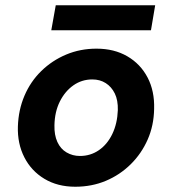

<svg xmlns="http://www.w3.org/2000/svg" viewBox="-20 -698 654 730"><path d="M266 12Q199 12 149 -18Q99 -48 72.5 -100Q46 -152 48 -217Q50 -280 73 -334Q96 -388 137 -428Q178 -468 231.5 -490.5Q285 -513 347 -513Q414 -513 464 -484Q514 -455 541 -403.5Q568 -352 566 -284Q565 -221 541.5 -167.5Q518 -114 477 -73.5Q436 -33 382.5 -10.5Q329 12 266 12ZM284 -105Q324 -105 356 -127Q388 -149 407 -188.5Q426 -228 428 -279Q429 -317 416.5 -342.5Q404 -368 382 -382Q360 -396 331 -396Q291 -396 259 -373.5Q227 -351 207.5 -312Q188 -273 187 -222Q186 -185 198 -158.5Q210 -132 233 -118.5Q256 -105 284 -105ZM175 -583 192 -678H570L554 -583Z"/></svg>

Font: DM Sans 18pt
Style: Bold Italic
Weight: 700
Italic angle: -10°
Designer: Colophon Foundry, Jonny Pinhorn
Foundry: Colophon Foundry
Version: Version 4.004;gftools[0.9.30]